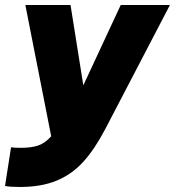

<svg xmlns="http://www.w3.org/2000/svg" viewBox="-40 -550 697 765"><path d="M441 -530H637L379 -35Q337 45 291.5 95Q246 145 185 170Q124 195 39 195Q1 195 -20 191L4 37Q20 39 43 39Q84 39 111.5 30Q139 21 164 -7L61 -530H241L292 -210Z"/></svg>

Font: Be Vietnam Black
Style: Italic
Weight: 900
Italic angle: -9°
Designer: Lam Bao; Tony Le; Vietanh Nguyen
Foundry: Yellow Type Foundry
Version: Version 5.000